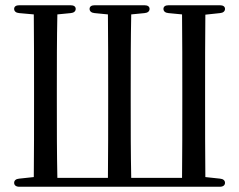

<svg xmlns="http://www.w3.org/2000/svg" viewBox="-20 -726 912 733"><path d="M54 -13H819C832 -13 839 -19 839 -28C839 -37 832 -43 820 -44L764 -50C763 -145 763 -240 763 -340V-382C763 -480 763 -576 764 -670L820 -676C832 -677 839 -683 839 -692C839 -701 832 -706 819 -706H624C611 -706 604 -701 604 -692C604 -683 611 -677 623 -676L675 -671C676 -576 676 -481 676 -382V-340C676 -238 676 -141 675 -47H481C479 -141 479 -238 479 -340V-382C479 -480 479 -577 481 -671L532 -676C544 -677 551 -683 551 -692C551 -701 544 -706 531 -706H342C329 -706 322 -701 322 -692C322 -683 329 -677 341 -676L392 -671C393 -576 393 -481 393 -382V-340C393 -239 393 -142 392 -47H199C197 -141 197 -238 197 -340V-382C197 -481 197 -577 199 -671L250 -676C262 -677 269 -683 269 -692C269 -701 262 -706 249 -706H54C41 -706 34 -701 34 -692C34 -683 41 -677 53 -676L109 -671C110 -576 110 -480 110 -382V-340C110 -240 110 -145 109 -50L53 -44C41 -43 34 -37 34 -28C34 -19 41 -13 54 -13Z"/></svg>

Font: 寒蝉锦书宋 CompactLight
Style: Bold
Weight: 400
Width: 4
Designer: 寒蝉锦书宋{Warren} 思源宋体{Ryoko NISHIZUKA 西塚涼子 (kana & ideographs); Frank Grießhammer (Latin, Greek & Cyrillic); Wenlong ZHANG 
Foundry: Adobe & ChillType
Version: Version 2.000;Glyphs 3.1.1 (3135)